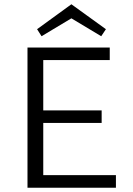

<svg xmlns="http://www.w3.org/2000/svg" viewBox="-20 -881 622 901"><path d="M315 -795 175 -711 154 -744 315 -861 477 -744 455 -711ZM183 -59H524V0H109V-658H495V-599H183V-363H457V-304H183Z"/></svg>

Font: EauTestSC
Style: Regular
Weight: 400
Designer: Christian Thalmann (Catharsis Fonts)
Version: Version 0.001;PS 000.001;hotconv 1.0.88;makeotf.lib2.5.64775